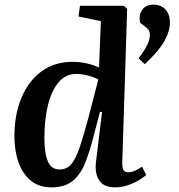

<svg xmlns="http://www.w3.org/2000/svg" viewBox="-20 -792 768 826"><path d="M506 -92Q506 -70 511 -60.5Q516 -51 533 -51Q547 -51 562.5 -58.5Q578 -66 591 -75L609 -39Q598 -29 577 -16.5Q556 -4 529.5 5Q503 14 476 14Q425 14 406 -17Q387 -48 393 -96L419 -310L410 -311L379 -192Q364 -135 345 -88Q326 -41 292.5 -13.5Q259 14 201 14Q148 14 113 -14.5Q78 -43 60 -93Q42 -143 42 -206Q42 -298 72 -370.5Q102 -443 158 -484.5Q214 -526 292 -526Q325 -526 356.5 -518.5Q388 -511 406 -501L414 -701L318 -721L324 -767H513L527 -754ZM236 -63Q256 -63 271 -72Q286 -81 299.5 -104.5Q313 -128 327.5 -172.5Q342 -217 361 -288L403 -450Q383 -461 356 -467.5Q329 -474 308 -474Q263 -474 232.5 -438.5Q202 -403 186.5 -340.5Q171 -278 171 -198Q171 -132 186 -97.5Q201 -63 236 -63ZM603 -516 576 -541Q604 -578 614.5 -601Q625 -624 625 -642Q625 -651 621.5 -659Q618 -667 608 -675L583 -694Q576 -725 591 -748.5Q606 -772 641 -772Q673 -772 692 -751Q711 -730 711 -695Q711 -658 687 -615Q663 -572 603 -516Z"/></svg>

Font: Literata 36pt SemiBold
Style: Italic
Weight: 600
Italic angle: -2°
Designer: Latin by Veronika Burian and Jose Scaglione. Greek by Irene Vlachou. Cyrillic by Vera Evstafieva
Foundry: TypeTogether
Version: Version 3.002